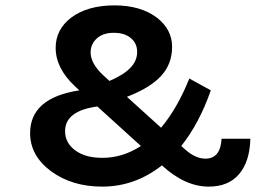

<svg xmlns="http://www.w3.org/2000/svg" viewBox="-20 -680 1005 714"><path d="M684 -388 764 -344Q721 -221 654 -137L671 -122Q708 -90 744 -90Q800 -90 804 -164H911Q909 -80 869.5 -33Q830 14 756 14Q668 14 582 -65Q482 14 360 14Q248 14 170 -43Q92 -101 92 -185Q92 -316 275 -344L259 -359Q187 -426 187 -502Q187 -570 244 -614Q305 -660 406 -660Q503 -660 564 -614Q620 -570 620 -506Q620 -442 579 -397.5Q538 -353 452 -320L579 -205Q640 -278 684 -388ZM504 -137 342 -284Q222 -268 222 -192Q222 -149 259.5 -121Q297 -93 361 -93Q436 -93 504 -137ZM317 -485Q317 -444 364 -400L387 -379Q439 -401 465 -428Q490 -454 490 -486.5Q490 -519 467 -538Q444 -558 403 -558Q363 -558 340 -537Q317 -516 317 -485Z"/></svg>

Font: Karla Neue
Style: Bold
Weight: 700
Designer: Jonathan Pinhorn
Foundry: PYRS Fontlab Ltd. / Made with FontLab
Version: Version 1.000;PS 001.001;hotconv 1.0.56